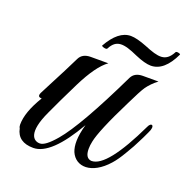

<svg xmlns="http://www.w3.org/2000/svg" viewBox="-90 -541 614 626"><g transform="rotate(20 217.0 -228.0)"><path d="M22 -58C22 -53 23 -49 25 -46C31 -16 52 -1 88 -1C129 -1 174 -44 223 -129C210 -84 211 -54 219 -34C238 10 295 14 347 -45C357 -56 368 -72 379 -91C391 -111 400 -127 405 -138C411 -149 417 -162 424 -177C439 -206 422 -212 414 -193C361 -82 317 -26 281 -26C266 -27 259 -39 259 -60C259 -68 260 -77 262 -86C267 -112 289 -165 329 -245C344 -276 355 -297 363 -309C372 -321 383 -333 398 -344H344C325 -344 312 -337 305 -323C241 -190 191 -103 156 -62C133 -35 116 -22 103 -22C81 -22 56 -43 95 -126C108 -155 127 -194 151 -243C176 -293 200 -327 224 -344H163C144 -344 131 -337 124 -323C109 -293 91 -256 68 -213L50 -178C45 -167 48 -162 59 -162C34 -121 22 -87 22 -58ZM356 -384C387 -384 413 -406 434 -451L432 -453C424 -456 418 -456 417 -452C396 -413 370 -418 319 -439C296 -448 277 -453 263 -453C234 -453 208 -432 185 -391L189 -388C198 -385 204 -385 205 -389C224 -425 250 -422 301 -399C324 -389 343 -384 356 -384Z"/></g></svg>

Font: VL Great Vibes
Style: Regular
Weight: 400
Designer: Robert E. Leuschke
Foundry: Robert E. Leuschke
Version: Version 1.001